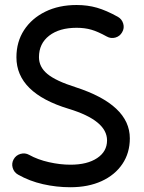

<svg xmlns="http://www.w3.org/2000/svg" viewBox="-20 -724 588 782"><path d="M477.5 -592.8Q468.3 -576.2 450 -571Q431.6 -565.9 415 -575.2Q378.9 -595.2 352.1 -603Q325.2 -610.8 292 -610.8Q221.7 -610.8 180.2 -578.6Q138.7 -546.4 138.7 -491.2Q138.7 -451.2 172.9 -422.9Q207 -394.5 287.1 -369.1Q508.8 -297.4 508.8 -160.6Q508.8 -101.1 478.5 -56.2Q448.2 -11.2 393.8 13.7Q339.4 38.6 266.6 38.6Q210 38.6 155 26.1Q100.1 13.7 53.7 -12.7Q37.1 -22 31.7 -40.3Q26.4 -58.6 35.6 -75.2Q44.9 -91.8 63.5 -97.2Q82 -102.5 98.6 -93.3Q133.8 -73.7 179.2 -63.5Q224.6 -53.2 267.1 -53.2Q335.4 -53.2 375.7 -80.1Q416 -106.9 416 -152.3Q416 -233.4 259.8 -280.8Q46.9 -345.2 46.9 -490.7Q46.9 -553.7 78.1 -601.6Q109.4 -649.4 164.6 -676.5Q219.7 -703.6 292 -703.6Q336.4 -703.6 374.8 -692.6Q413.1 -681.6 460.4 -655.3Q476.6 -646 481.9 -627.7Q487.3 -609.4 477.5 -592.8Z"/></svg>

Font: Mikhak Medium
Style: Regular
Weight: 500
Designer: Amin Abedi
Version: Version 3.3